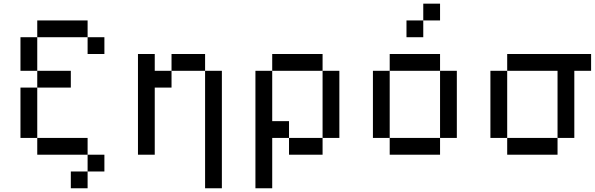

<svg xmlns="http://www.w3.org/2000/svg" viewBox="-20 -838 3222 1040"><path d="M454.5 -727.3H181.8V-636.4H454.5ZM454.5 -636.4V-545.5H545.5V-636.4ZM90.9 -636.4V-454.5H181.8V-636.4ZM90.9 -363.6V-90.9H181.8V-363.6ZM181.8 -90.9V0H454.5V-90.9ZM454.5 0V90.9H545.5V0ZM181.8 -454.5V-363.6H363.6V-454.5ZM363.6 90.9V181.8H454.5V90.9Z M727.3 -545.5V0H818.2V-363.6H909.1V-454.5H818.2V-545.5ZM909.1 -545.5V-454.5H1090.9V-545.5ZM1090.9 -454.5V181.8H1181.8V-454.5Z M1363.6 -454.5V181.8H1454.5V-90.9H1545.5V-181.8H1454.5V-454.5ZM1454.5 -545.5V-454.5H1727.3V-545.5ZM1727.3 -454.5V-90.9H1818.2V-454.5ZM1545.5 -90.9V0H1727.3V-90.9Z M2090.9 -545.5V-454.5H2363.6V-545.5ZM2090.9 -90.9V-454.5H2000V-90.9ZM2090.9 -90.9V0H2363.6V-90.9ZM2363.6 -454.5V-90.9H2454.5V-454.5ZM2272.7 -818.2V-727.3H2363.6V-818.2ZM2181.8 -727.3V-636.4H2272.7V-727.3Z M2727.3 -545.5V-454.5H3000V-90.9H3090.9V-454.5H3181.8V-545.5ZM2636.4 -454.5V-90.9H2727.3V-454.5ZM2727.3 -90.9V0H3000V-90.9Z"/></svg>

Font: Departure Mono
Style: Regular
Weight: 400
Monospace: yes
Designer: Helena Zhang
Version: Version 1.500;Glyphs 3.3.1 (3343)